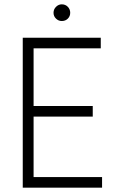

<svg xmlns="http://www.w3.org/2000/svg" viewBox="-20 -869 535 886"><path d="M265 -772Q250 -772 238.5 -783Q227 -794 227 -810Q227 -826 238.5 -837.5Q250 -849 265 -849Q282 -849 293 -837.5Q304 -826 304 -810Q304 -794 293 -783Q282 -772 265 -772ZM451 -3H85V-695H445V-646H135V-380H408V-331H135V-52H451Z"/></svg>

Font: LXGW 975 Gothic SC 200W
Style: Regular
Weight: 200
Version: Version 2.01;February 25, 2021